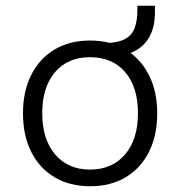

<svg xmlns="http://www.w3.org/2000/svg" viewBox="-20 -640 627 668"><path d="M294 8Q222 8 169.5 -23.5Q117 -55 88.5 -112Q60 -169 60 -246Q60 -322 88.5 -379Q117 -436 169.5 -467.5Q222 -499 293 -499Q365 -499 417 -467.5Q469 -436 498 -379Q527 -322 527 -246Q527 -169 498.5 -112Q470 -55 417.5 -23.5Q365 8 294 8ZM293 -50Q370 -50 415 -102.5Q460 -155 460 -246Q460 -337 415.5 -389Q371 -441 293 -441Q216 -441 171.5 -389Q127 -337 127 -246Q127 -155 172 -102.5Q217 -50 293 -50ZM377 -444 345 -467V-490Q390 -491 414.5 -504Q439 -517 448.5 -542.5Q458 -568 458 -606V-620H519V-596Q519 -550 502.5 -517Q486 -484 454.5 -465.5Q423 -447 377 -444Z"/></svg>

Font: Nunito Sans 9pt Light
Style: Regular
Weight: 300
Version: Version 3.101;gftools[0.9.27]